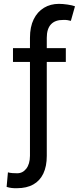

<svg xmlns="http://www.w3.org/2000/svg" viewBox="-20 -780 427 1004"><path d="M324.2 -528.3V-456.1H224.6V35.2Q224.6 89.8 206.5 127.7Q188.5 165.5 153.8 184.8Q119.1 204.1 69.3 204.1Q54.7 204.6 41.5 203.1Q28.3 201.7 14.6 197.3L21.5 121.1Q28.8 124 45.9 125.2Q63 126.5 69.3 126Q98.1 126.5 117.2 102.3Q136.2 78.1 136.7 35.2V-456.1H47.9V-528.3H136.7V-582Q136.7 -639.6 156.2 -679.2Q175.8 -718.8 210 -739.3Q244.1 -759.8 288.1 -759.8Q308.6 -759.8 333.5 -756.1Q358.4 -752.4 372.1 -747.1L350.6 -670.9Q343.3 -672.9 333.7 -674.6Q324.2 -676.3 311.5 -675.8Q268.6 -676.3 246.6 -652.8Q224.6 -629.4 224.6 -582V-528.3Z"/></svg>

Font: Inter V
Style: 
Weight: 400
Designer: Rasmus Andersson
Foundry: rsms
Version: Version 4.000;git-a3f224843